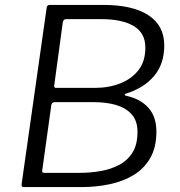

<svg xmlns="http://www.w3.org/2000/svg" viewBox="-20 -762 733 782"><path d="M77 0Q72 0 69.5 -3Q67 -6 68 -12L170 -730Q171 -742 183 -742H401Q520 -742 584.5 -700Q649 -658 649 -577Q649 -502 608 -453Q567 -404 494 -381Q488 -380 488 -377Q488 -374 493 -372Q551 -360 584 -323.5Q617 -287 617 -226Q617 -162 592 -118.5Q567 -75 524 -49Q481 -23 426 -11.5Q371 0 312 0H77ZM305 -58Q347 -58 388.5 -65Q430 -72 464.5 -90Q499 -108 519.5 -140.5Q540 -173 540 -225Q540 -269 517 -295.5Q494 -322 454 -334Q414 -346 361 -346H204Q197 -346 193.5 -343Q190 -340 189 -334L152 -68Q151 -62 153.5 -60Q156 -58 160 -58ZM366 -404Q423 -404 470 -422.5Q517 -441 544.5 -477Q572 -513 572 -568Q572 -628 524.5 -656Q477 -684 394 -684H250Q244 -684 241 -681.5Q238 -679 236 -673L201 -415Q200 -409 202 -406.5Q204 -404 208 -404Z"/></svg>

Font: Libre Franklin Light
Style: Italic
Weight: 300
Italic angle: -8°
Designer: Pablo Impallari, Rodrigo Fuenzalida, Nhung Nguyen
Foundry: Impallari Type
Version: Version 3.000